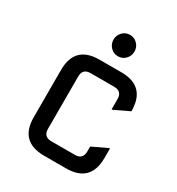

<svg xmlns="http://www.w3.org/2000/svg" viewBox="-172 -823 856 930"><g transform="rotate(30 256.5 -357.5)"><path d="M214.8 0Q78.1 0 78.1 -136.7V-400.4Q78.1 -537.1 214.8 -537.1H336.9Q473.6 -537.1 473.6 -397.9L390.6 -358.4H385.7V-415Q385.7 -459 341.8 -459H210Q166 -459 166 -415V-122.1Q166 -78.1 210 -78.1H341.8Q385.7 -78.1 385.7 -122.1V-149.9L468.8 -189.5H473.6V-136.7Q473.6 0 336.9 0ZM241.7 -697.8Q258.8 -715.3 283.2 -715.3Q307.6 -715.3 324.7 -697.8Q341.8 -680.2 341.8 -655.5Q341.8 -630.9 324.7 -613.3Q307.6 -595.7 283.2 -595.7Q258.8 -595.7 241.7 -613.3Q224.6 -630.9 224.6 -655.5Q224.6 -680.2 241.7 -697.8Z"/></g></svg>

Font: Nova Square
Style: Book
Weight: 400
Designer: Wojciech Kalinowski "wmk69" (wmk69@o2.pl)
Foundry: Wojciech Kalinowski "wmk69" (wmk69@o2.pl)
Version: Version 3.1.0; 2021-05-23